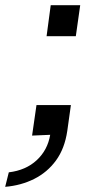

<svg xmlns="http://www.w3.org/2000/svg" viewBox="-85 -524 395 742"><path d="M-65 198 -51 142Q15 134 57 95Q99 56 109 -3L39 0L56 -118H189L175 -18Q165 50 131.5 96Q98 142 47 167.5Q-4 193 -65 198ZM95 -384 111 -504H225L208 -384Z"/></svg>

Font: Finlandica Medium
Style: Italic
Weight: 500
Italic angle: -8°
Designer: Niklas Ekholm, Juho Hiilivirta, Jaakko Suomalainen
Foundry: Helsinki Type Studio
Version: Version 1.063